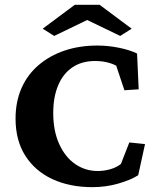

<svg xmlns="http://www.w3.org/2000/svg" viewBox="-20 -772 647 801"><path d="M365.2 8.8Q270.5 8.8 198.2 -24.9Q126 -58.6 85.4 -122.6Q44.9 -186.5 44.9 -277.3Q44.9 -347.7 69.8 -404.3Q94.7 -460.9 141.1 -500.5Q187.5 -540 249.5 -561Q311.5 -582 386.7 -582Q430.7 -582 476.1 -572.8Q521.5 -563.5 551.8 -548.8L558.6 -399.4L499 -395.5L464.8 -498Q446.3 -507.8 423.8 -512.7Q401.4 -517.6 377.9 -517.6Q321.3 -517.6 282.2 -491.2Q243.2 -464.8 222.7 -416Q202.1 -367.2 202.1 -300.8Q202.1 -225.6 227.1 -170.9Q252 -116.2 293.9 -87.4Q335.9 -58.6 387.7 -58.6Q414.1 -58.6 439.9 -65.9Q465.8 -73.2 484.4 -87.9L519.5 -177.7L585 -170.9L556.6 -41Q526.4 -21.5 474.1 -6.3Q421.9 8.8 365.2 8.8ZM529.3 -652.3 481.4 -622.1 311.5 -704.1H376L206.1 -622.1L158.2 -652.3L292 -752H395.5Z"/></svg>

Font: Crimson Pro
Style: Bold
Weight: 700
Designer: Jacques Le Bailly
Foundry: Baron von Fonthausen
Version: Version 1.003